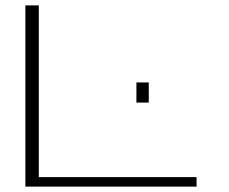

<svg xmlns="http://www.w3.org/2000/svg" viewBox="-20 -695 854 715"><path d="M74.5 0H712V-35.5H124.5V-675H74.5ZM488 -388V-313H534V-388Z"/></svg>

Font: Anybody ExtraExpanded ExtraLight
Style: Regular
Weight: 250
Width: 8
Version: Version 1.113;gftools[0.9.25]